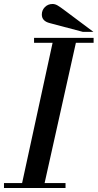

<svg xmlns="http://www.w3.org/2000/svg" viewBox="-26 -944 490 964"><path d="M145 -729V-754H444V-729H355L198 -25H303V0H-6V-25H85L238 -729ZM390 -784 224 -828Q184 -838 184 -871Q184 -893 199.5 -908.5Q215 -924 238 -924Q250 -924 262.5 -917Q275 -910 304 -888L443 -784Z"/></svg>

Font: Libre Bodoni
Style: Italic
Weight: 400
Italic angle: -13°
Designer: Pablo Impallari, Rodrigo Fuenzalida
Foundry: Pablo Impallari, Rodrigo Fuenzalida
Version: Version 1.001